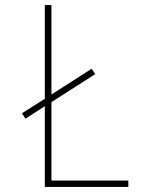

<svg xmlns="http://www.w3.org/2000/svg" viewBox="-20 -734 570 754"><path d="M156 0V-317L80 -268L66 -289L156 -346V-714H182V-363L340 -464L354 -443L182 -333V-25H484V0Z"/></svg>

Font: Noto Sans Mono Condensed Thin
Style: Regular
Weight: 100
Width: 3
Designer: Monotype Design Team
Foundry: Monotype Imaging Inc.
Version: Version 2.014; ttfautohint (v1.8.4.7-5d5b)